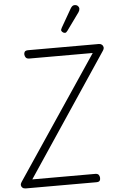

<svg xmlns="http://www.w3.org/2000/svg" viewBox="-77 -1352 864 1402"><g transform="rotate(-5 355.0 -651.0)"><path d="M54 0Q39 0 30 -7.2Q21 -14.5 19.8 -25.5Q18.5 -36.5 26.5 -48.5L626.5 -942.5H163Q144 -942.5 136.5 -952Q129 -961.5 128 -974.5Q127 -986.5 133.2 -995.2Q139.5 -1004 159.5 -1004H677Q689 -1004 698 -997.2Q707 -990.5 709.2 -978.8Q711.5 -967 701.5 -952L106.5 -61.5H566.5Q585.5 -61.5 592.5 -52.5Q599.5 -43.5 600.5 -31Q601.5 -17.5 595.8 -8.8Q590 0 570 0ZM424.5 -1110.5Q416.5 -1115.5 412.5 -1123Q408.5 -1130.5 417.5 -1146L494.5 -1280Q507 -1301.5 522.2 -1302.2Q537.5 -1303 546.5 -1295.5Q558 -1285 557.5 -1272.2Q557 -1259.5 548.5 -1247.5L456 -1119.5Q447 -1107 439.2 -1106.8Q431.5 -1106.5 424.5 -1110.5Z"/></g></svg>

Font: Edu NSW ACT Cursive
Style: Regular
Weight: 400
Designer: Tina and Corey Anderson, Eben Sorkin, Mirko Velimirovic
Foundry: Sorkin Type Co.
Version: Version 2.000